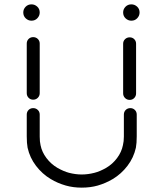

<svg xmlns="http://www.w3.org/2000/svg" viewBox="-20 -842 730 890"><path d="M126 -821.8Q141.1 -821.8 152.6 -811.3Q164.1 -800.8 164.1 -784.2Q164.1 -769 153.3 -757.6Q142.6 -746.1 126 -746.1Q110.8 -746.1 99.4 -756.8Q87.9 -767.6 87.9 -784.2Q87.9 -799.3 98.6 -810.5Q109.4 -821.8 126 -821.8ZM588.9 -821.8Q604 -821.8 615.5 -811.3Q627 -800.8 627 -784.2Q627 -769 616.2 -757.6Q605.5 -746.1 588.9 -746.1Q573.7 -746.1 562.3 -756.8Q550.8 -767.6 550.8 -784.2Q550.8 -799.3 561.5 -810.5Q572.3 -821.8 588.9 -821.8ZM104 -410.2V-640.1Q104 -652.8 112.5 -661.4Q121.1 -669.9 133.8 -669.9Q146.5 -669.9 155.3 -661.4Q164.1 -652.8 164.1 -640.1V-410.2Q164.1 -397.5 155.3 -388.7Q146.5 -379.9 133.8 -379.9Q121.1 -379.9 112.5 -388.7Q104 -397.5 104 -410.2ZM550.8 -409.2V-639.2Q550.8 -651.9 559.6 -660.4Q568.4 -668.9 581.1 -668.9Q593.8 -668.9 602.3 -660.4Q610.8 -651.9 610.8 -639.2V-409.2Q610.8 -396.5 602.3 -387.7Q593.8 -378.9 581.1 -378.9Q568.4 -378.9 559.6 -387.7Q550.8 -396.5 550.8 -409.2ZM554.2 -209V-311Q554.2 -323.7 562.7 -332.3Q571.3 -340.8 584 -340.8Q596.7 -340.8 605.2 -332.3Q613.8 -323.7 613.8 -311V-210Q613.8 -178.2 609.9 -157.2Q599.6 -110.8 570.8 -73.2Q542 -35.6 502.9 -12.2Q470.2 7.3 433.1 18.1Q398.9 27.8 358.9 27.8Q319.3 27.8 285.2 18.1Q247.1 7.3 214.8 -12.2Q175.8 -35.6 147 -73.2Q118.2 -110.8 107.9 -157.2Q104 -178.2 104 -210V-311Q104 -323.7 112.5 -332.3Q121.1 -340.8 133.8 -340.8Q146.5 -340.8 155.3 -332.3Q164.1 -323.7 164.1 -311V-209Q164.1 -184.6 168 -168.9Q174.3 -137.2 195.3 -109.4Q216.3 -81.5 246.1 -64Q275.4 -47.4 299.8 -41Q330.1 -33.2 358.9 -33.2Q387.7 -33.2 418 -41Q443.4 -47.4 472.2 -64Q502 -81.5 522.7 -109.4Q543.5 -137.2 549.8 -168.9Q554.2 -186.5 554.2 -209Z"/></svg>

Font: Beon
Style: Regular
Weight: 400
Designer: BSozoo
Foundry: BSozoo
Version: Version 1.001;PS 001.001;hotconv 1.0.70;makeotf.lib2.5.58329